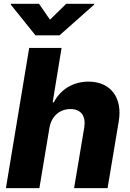

<svg xmlns="http://www.w3.org/2000/svg" viewBox="-20 -976 675 996"><path d="M182.5 -956.3H36.9L36.2 -951.7L164.1 -792.6H288.7L468 -951.7L468.8 -956.3H323.5L239.3 -873.9ZM236.2 -311.1C246.1 -373.2 289.8 -410.2 345.2 -410.2C401.3 -410.2 426.5 -373.9 416.9 -313.6L364.3 0H538L596.2 -347.7C616.5 -470.2 552.6 -552.6 439.6 -552.6C358.3 -552.6 293.3 -511.4 259.2 -445.3H253.2L299.4 -727.3H131.4L10.7 0H184.3Z"/></svg>

Font: TID UI Extra Bold
Style: Italic
Weight: 800
Italic angle: -9.39999°
Designer: The TID Project Authors
Foundry: Bakken & Bæck
Version: Version 1.001;hotconv 1.0.109;makeotfexe 2.5.65596